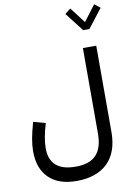

<svg xmlns="http://www.w3.org/2000/svg" viewBox="-122 -1018 927 1340"><g transform="rotate(-10 342.0 -348.5)"><path d="M683.6 -913.1 643.1 -944.8 558.6 -833.5 474.1 -944.8 433.6 -913.1 536.6 -780.3H580.6ZM320.3 148.9C197.3 148.9 135.7 94.7 135.7 -13.7C135.7 -59.1 145.5 -118.2 167 -187L81.5 -210.9C56.2 -123.5 45.4 -62 45.4 -7.8C45.4 74.2 68.4 137.7 114.7 182.1C160.6 226.6 225.6 248.5 310.1 248.5C404.3 248.5 477.5 223.1 529.8 172.9C581.5 122.1 607.4 48.8 607.4 -46.4V-657.7H512.7V-52.7C512.7 84.5 451.7 148.9 320.3 148.9Z"/></g></svg>

Font: Estedad Medium
Style: Regular
Weight: 500
Designer: Amin Abedi
Version: Version 7.3